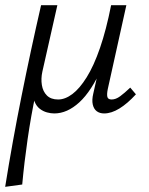

<svg xmlns="http://www.w3.org/2000/svg" viewBox="-30 -434 575 743"><path d="M-10 289Q18 114 53.5 -63Q89 -240 129 -414H192L134 -157Q128 -130 132 -105Q136 -80 151.5 -64.5Q167 -49 195 -49Q222 -49 250 -70Q278 -91 305.5 -135Q333 -179 357 -248.5Q381 -318 400 -414H437Q407 -267 365.5 -174Q324 -81 277 -38Q230 5 180 5Q167 5 152 1Q137 -3 124 -13Q111 -23 104 -40.5Q97 -58 100 -84L108 -71Q90 14 77 103.5Q64 193 56 280ZM373 5Q356 5 344.5 -3.5Q333 -12 329 -29.5Q325 -47 331 -72L408 -414H459L387 -89Q383 -69 385.5 -59Q388 -49 402 -49Q418 -49 435 -61.5Q452 -74 474 -95L496 -69Q463 -33 432 -14Q401 5 373 5Z"/></svg>

Font: Ysabeau
Style: Italic
Weight: 400
Italic angle: -12°
Designer: Christian Thalmann (Catharsis Fonts)
Version: Version 2.000;gftools[0.9.27.dev2+g8671c4b]